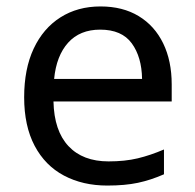

<svg xmlns="http://www.w3.org/2000/svg" viewBox="-20 -566 604 596"><path d="M292 -546Q361 -546 410.5 -516Q460 -486 486.5 -431.5Q513 -377 513 -304V-251H146Q148 -160 192.5 -112.5Q237 -65 317 -65Q368 -65 407.5 -74.5Q447 -84 489 -102V-25Q448 -7 408 1.5Q368 10 313 10Q237 10 178.5 -21Q120 -52 87.5 -113.5Q55 -175 55 -264Q55 -352 84.5 -415Q114 -478 167.5 -512Q221 -546 292 -546ZM291 -474Q228 -474 191.5 -433.5Q155 -393 148 -321H421Q420 -389 389 -431.5Q358 -474 291 -474Z"/></svg>

Font: Noto Sans Symbols 2
Style: Regular
Weight: 400
Designer: Monotype Design Team
Foundry: Monotype Imaging Inc.
Version: Version 2.008; ttfautohint (v1.8.4.7-5d5b)